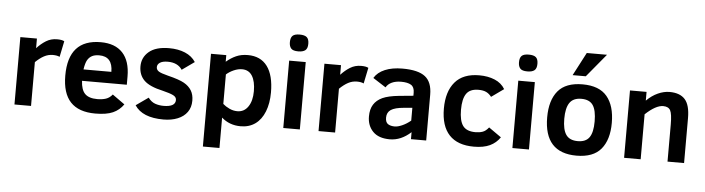

<svg xmlns="http://www.w3.org/2000/svg" viewBox="-54 -1014 5336 1454"><g transform="rotate(5 2614.5 -286.5)"><path d="M379.9 -389.2Q360.4 -398.9 328.1 -398.9Q293 -398.9 261.5 -382.1Q230 -365.2 196.8 -333V0H70.8V-512.2H196.8V-439Q229 -474.1 266.1 -497.1Q303.2 -520 349.1 -520Q388.2 -520 404.8 -509.8Z M564.9 -223.1Q568.4 -154.8 598.1 -125Q627.9 -95.2 691.9 -95.2Q729 -95.2 757.1 -104.5Q785.2 -113.8 806.2 -140.1L899.9 -73.2Q869.1 -28.8 820.1 -6.8Q771 15.1 686 15.1Q559.6 15.1 497.3 -51.3Q435.1 -117.7 435.1 -252Q435.1 -526.9 681.2 -526.9Q790.5 -526.9 847.9 -465.1Q905.3 -403.3 905.3 -285.2V-223.1ZM780.3 -310.1Q780.3 -426.8 678.2 -426.8Q644.5 -426.8 623 -415.3Q601.6 -403.8 588.6 -381.1Q575.7 -358.4 568.4 -310.1Z M1410.2 -146Q1410.2 -95.2 1384.5 -59.1Q1358.9 -22.9 1311.8 -3.9Q1264.6 15.1 1204.1 15.1Q1043.5 15.1 985.4 -74.2L1079.1 -140.1Q1102.1 -108.9 1132.1 -98.4Q1162.1 -87.9 1196.3 -87.9Q1286.1 -87.9 1286.1 -140.1Q1286.1 -163.1 1260.7 -175.5Q1235.4 -188 1181.2 -201.2Q1079.1 -223.6 1037.6 -264.6Q996.1 -305.7 996.1 -371.1Q996.1 -439 1048.1 -482.9Q1100.1 -526.9 1201.2 -526.9Q1270 -526.9 1322.5 -504.9Q1375 -482.9 1403.3 -439L1309.1 -372.1Q1275.4 -423.8 1199.2 -423.8Q1160.2 -423.8 1140.1 -410.4Q1120.1 -397 1120.1 -376Q1120.1 -356 1138.2 -344Q1156.2 -332 1209.5 -318.8Q1296.9 -297.4 1334.2 -276.1Q1371.6 -254.9 1390.9 -223.4Q1410.2 -191.9 1410.2 -146Z M1998 -259.8Q1998 -177.2 1973.1 -114.3Q1948.2 -51.3 1901.9 -18.1Q1855.5 15.1 1791 15.1Q1706.1 15.1 1646 -38.1V192.9H1520V-512.2H1636.2V-461.9Q1671.4 -492.2 1710.2 -509.5Q1749 -526.9 1799.3 -526.9Q1896.5 -526.9 1947.3 -458.5Q1998 -390.1 1998 -259.8ZM1868.2 -257.8Q1868.2 -332.5 1842.3 -374.3Q1816.4 -416 1765.1 -416Q1734.4 -416 1701.9 -401.6Q1669.4 -387.2 1646 -366.2V-142.1Q1666 -124 1695.6 -110.1Q1725.1 -96.2 1756.3 -96.2Q1808.1 -96.2 1838.1 -140.4Q1868.2 -184.6 1868.2 -257.8Z M2247.6 -651.9Q2247.6 -616.2 2230 -602.1Q2212.4 -587.9 2176.3 -587.9Q2136.2 -587.9 2121.8 -604.5Q2107.4 -621.1 2107.4 -651.9Q2107.4 -686 2123 -700.9Q2138.7 -715.8 2176.3 -715.8Q2214.4 -715.8 2231 -701.4Q2247.6 -687 2247.6 -651.9ZM2114.3 0V-512.2H2240.2V0Z M2691.4 -389.2Q2671.9 -398.9 2639.6 -398.9Q2604.5 -398.9 2573 -382.1Q2541.5 -365.2 2508.3 -333V0H2382.3V-512.2H2508.3V-439Q2540.5 -474.1 2577.6 -497.1Q2614.7 -520 2660.6 -520Q2699.7 -520 2716.3 -509.8Z M3085 0V-53.2Q3010.3 15.1 2924.8 15.1Q2839.8 15.1 2796.4 -29.5Q2752.9 -74.2 2752.9 -144Q2752.9 -198.7 2775.1 -234.4Q2797.4 -270 2841.1 -290.3Q2884.8 -310.5 2966.8 -318.8L3074.7 -329.1V-352.1Q3074.7 -395 3048.8 -410.9Q3022.9 -426.8 2973.1 -426.8Q2932.1 -426.8 2902.6 -413.1Q2873 -399.4 2858.9 -374L2760.7 -437Q2786.6 -480.5 2841.8 -503.7Q2897 -526.9 2975.1 -526.9Q3094.7 -526.9 3147.7 -485.1Q3200.7 -443.4 3200.7 -348.1V0ZM3074.7 -237.8 3010.7 -231.9Q2942.9 -226.1 2912.8 -206.1Q2882.8 -186 2882.8 -146Q2882.8 -110.8 2902.3 -97.9Q2921.9 -85 2954.1 -85Q2977.1 -85 3010 -99.4Q3043 -113.8 3074.7 -140.1Z M3762.2 -73.2Q3732.9 -29.8 3685.1 -7.3Q3637.2 15.1 3564 15.1Q3439.9 15.1 3376.5 -52.5Q3313 -120.1 3313 -252.9Q3313 -382.3 3374.5 -454.6Q3436 -526.9 3559.1 -526.9Q3625 -526.9 3676.5 -505.4Q3728 -483.9 3754.9 -439L3661.1 -372.1Q3644 -395 3621.1 -406Q3598.1 -417 3562 -417Q3497.6 -417 3470.2 -377.4Q3442.9 -337.9 3442.9 -254.9Q3442.9 -171.9 3470.9 -133.5Q3499 -95.2 3566.9 -95.2Q3596.2 -95.2 3620.6 -103.5Q3645 -111.8 3667 -140.1Z M3989.3 -651.9Q3989.3 -616.2 3971.7 -602.1Q3954.1 -587.9 3918 -587.9Q3877.9 -587.9 3863.5 -604.5Q3849.1 -621.1 3849.1 -651.9Q3849.1 -686 3864.7 -700.9Q3880.4 -715.8 3918 -715.8Q3956.1 -715.8 3972.7 -701.4Q3989.3 -687 3989.3 -651.9ZM3856 0V-512.2H3981.9V0Z M4589.4 -254.9Q4589.4 -127 4530.3 -55.9Q4471.2 15.1 4344.2 15.1Q4098.1 15.1 4098.1 -254.9Q4098.1 -384.8 4157.2 -455.8Q4216.3 -526.9 4344.2 -526.9Q4471.2 -526.9 4530.3 -455.8Q4589.4 -384.8 4589.4 -254.9ZM4459 -254.9Q4459 -339.4 4432.6 -378.2Q4406.2 -417 4344.2 -417Q4282.7 -417 4255.4 -377.2Q4228 -337.4 4228 -254.9Q4228 -172.9 4255.1 -134Q4282.2 -95.2 4344.2 -95.2Q4405.3 -95.2 4432.1 -133.5Q4459 -171.9 4459 -254.9ZM4362.3 -589.8H4262.2L4354.5 -766.1H4508.3Z M5035.2 0V-282.2Q5035.2 -362.3 5020.8 -389.2Q5006.3 -416 4966.3 -416Q4910.2 -416 4831.1 -341.8V0H4705.1V-512.2H4831.1V-445.8Q4871.1 -485.8 4916.5 -506.3Q4961.9 -526.9 5005.4 -526.9Q5084 -526.9 5122.6 -483.9Q5161.1 -440.9 5161.1 -341.8V0Z"/></g></svg>

Font: Clear Sans
Style: Bold
Weight: 700
Foundry: Intel Corporation
Version: Version 1.00